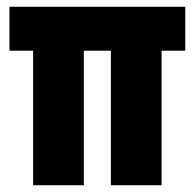

<svg xmlns="http://www.w3.org/2000/svg" viewBox="-20 -548 576 568"><path d="M78 0H228V-398H308V0H458V-398H528V-528H8V-398H78Z"/></svg>

Font: Bricolage Grotesque 10pt Condensed ExtraBold
Style: Regular
Weight: 800
Width: 3
Designer: Mathieu Triay
Foundry: Atelier Triay
Version: Version 1.000;gftools[0.9.29]